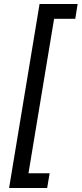

<svg xmlns="http://www.w3.org/2000/svg" viewBox="-20 -788 403 948"><path d="M24.9 140.1 175.3 -768.1H363.3L351.6 -695.3H247.1L120.6 67.4H225.1L212.9 140.1Z"/></svg>

Font: Inter 24pt
Style: Italic
Weight: 400
Italic angle: -9.3988°
Designer: Rasmus Andersson
Foundry: rsms
Version: Version 4.001;git-66647c0bb